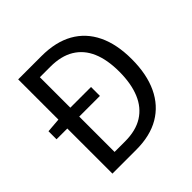

<svg xmlns="http://www.w3.org/2000/svg" viewBox="-172 -800 945 945"><g transform="rotate(-45 300.0 -328.0)"><path d="M87 0V-314H12V-370L87 -376V-656H249Q348 -656 415.5 -618Q483 -580 518 -507.5Q553 -435 553 -331Q553 -226 518 -152Q483 -78 416.5 -39Q350 0 253 0ZM170 -68H243Q318 -68 367.5 -99Q417 -130 441.5 -189Q466 -248 466 -331Q466 -414 441.5 -471Q417 -528 367.5 -558Q318 -588 243 -588H170V-376H314V-314H170Z"/></g></svg>

Font: Source Code Variable
Style: Regular
Weight: 400
Monospace: yes
Designer: Paul D. Hunt, Teo Tuominen
Foundry: Adobe Systems Incorporated
Version: Version 1.010;hotconv 1.0.106;makeotfexe 2.5.65593